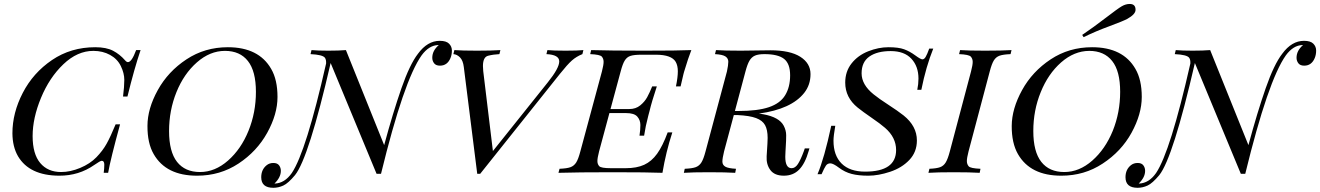

<svg xmlns="http://www.w3.org/2000/svg" viewBox="-20 -856 6539 951"><path d="M41.5 -195.8Q41.5 -296.9 92.8 -396Q144 -495.1 237.5 -558.6Q331.1 -622.1 451.7 -622.1Q506.3 -622.1 539.8 -604.7Q573.2 -587.4 599.6 -557.1Q606.9 -548.3 613.8 -548.3Q632.3 -548.3 654.3 -607.9H676.3Q645 -515.6 611.3 -377.9H589.4Q595.7 -427.2 595.7 -460.2Q595.7 -493.2 578.6 -528.6Q561.5 -564 525.1 -584Q488.8 -604 442.4 -604Q363.3 -604 293.9 -537.8Q224.6 -471.7 183.1 -371.3Q141.6 -271 141.6 -182.1Q141.6 -93.3 179.2 -48.6Q216.8 -3.9 282.7 -3.9Q328.6 -3.9 377.4 -24.4Q426.3 -44.9 457.5 -77.1Q488.8 -109.4 507.8 -143.6Q526.9 -177.7 552.7 -240.2H574.7Q527.3 -66.9 515.6 0H493.7Q496.6 -21.5 496.6 -40.5Q496.6 -59.6 483.9 -59.6Q476.6 -59.6 447.3 -39.1Q370.6 14.6 273.4 14.2Q126 13.7 69.3 -82Q42 -128.9 41.5 -195.8Z M854 -399.7Q817.4 -309.1 817.4 -206.8Q817.4 -104.5 856.9 -54.2Q896.5 -3.9 970.7 -3.9Q1044.9 -3.9 1109.6 -60.8Q1174.3 -117.7 1210.9 -208.3Q1247.6 -298.8 1247.6 -401.1Q1247.6 -503.4 1208 -553.7Q1168.5 -604 1094.2 -604Q1020 -604 955.3 -547.1Q890.6 -490.2 854 -399.7ZM710.4 -232.4Q710.4 -317.4 761.5 -409.7Q812.5 -502 903.6 -562Q994.6 -622.1 1108.4 -622.1Q1261.7 -622.1 1323.2 -514.6Q1354.5 -460.9 1354.5 -375.7Q1354.5 -290.5 1303.5 -198.2Q1252.4 -106 1161.4 -45.9Q1070.3 14.2 956.5 14.2Q802.7 14.6 741.2 -92.8Q710 -146.5 710.4 -232.4Z M1371.1 -9.8Q1371.1 22.5 1339.4 53.2H1341.3Q1390.1 51.3 1425.3 1Q1496.1 -104 1595.2 -541.5Q1596.2 -560.5 1589.4 -569.8Q1578.6 -585 1518.1 -587.9L1522.9 -607.9Q1554.2 -605 1606.4 -605Q1658.7 -605 1693.4 -607.9L1882.8 -137.2Q1926.8 -299.8 1968.3 -418.7Q2009.8 -537.6 2050.3 -589.8Q2097.2 -653.8 2158.2 -653.8Q2190.4 -653.8 2204.3 -639.6Q2218.3 -625.5 2218.3 -605.5Q2218.3 -585.4 2211.4 -568.8Q2195.8 -530.8 2159.2 -530.8Q2139.2 -530.8 2130.1 -542.7Q2121.1 -554.7 2121.1 -569.8Q2121.1 -605 2153.3 -632.8H2150.4Q2105 -631.8 2068.4 -582Q1980 -457.5 1867.2 4.9H1845.2L1617.7 -543.9Q1509.3 -73.7 1441.4 11.2Q1407.7 51.8 1383.3 63Q1358.9 74.2 1334 74.2Q1273.9 74.2 1273.9 22Q1273.9 -16.6 1301.3 -38.1Q1314.9 -48.8 1334.2 -48.8Q1353.5 -48.8 1362.3 -37.1Q1371.1 -25.4 1371.1 -9.8Z M2458.5 -607.9 2453.6 -587.9Q2422.9 -586.4 2397.5 -579.8Q2372.1 -573.2 2372.1 -528.8Q2372.1 -518.1 2373.5 -503.9L2421.4 -107.9L2693.4 -448.2Q2750 -518.6 2750 -551.8Q2750 -585 2686.5 -587.9L2691.4 -607.9Q2720.2 -605 2781.2 -605Q2842.3 -605 2869.6 -607.9L2864.7 -587.9Q2835 -576.2 2812.5 -556.2Q2790 -536.1 2753.4 -490.2L2358.4 4.9H2343.8L2277.3 -523.9Q2273.4 -556.6 2258.3 -571.8Q2243.2 -586.9 2225.6 -587.9L2230.5 -607.9Q2269 -605 2342.3 -605Q2415.5 -605 2458.5 -607.9Z M2746.1 0 2751.5 -20Q2787.6 -21.5 2805.4 -27.8Q2823.2 -34.2 2834 -51.3Q2844.7 -68.4 2854.5 -106L2961.4 -502Q2969.7 -534.2 2969.7 -549.8Q2969.7 -565.4 2960.7 -575.7Q2951.7 -585.9 2903.3 -587.9L2908.2 -607.9Q3002.4 -605 3170.4 -605Q3338.4 -605 3404.3 -607.9Q3389.6 -571.3 3368.2 -500L3365.2 -488.8Q3354.5 -445.8 3351.1 -428.2H3328.1Q3337.4 -473.6 3337.4 -502.9Q3337.4 -531.2 3326.7 -549.8Q3306.2 -584.5 3230.5 -585H3157.2Q3121.1 -585 3103.3 -579.3Q3085.4 -573.7 3074.7 -556.6Q3064 -539.6 3054.2 -502L3003.9 -315.9H3097.2Q3128.9 -315.9 3151.1 -334Q3173.3 -352.1 3185.5 -374.5Q3197.8 -397 3210.4 -428.2H3233.4Q3208 -351.6 3197.3 -306.2L3190.9 -282.2Q3177.2 -230.5 3170.4 -184.1H3147.5Q3151.9 -212.4 3151.9 -236.8Q3151.9 -261.2 3136.5 -278.6Q3121.1 -295.9 3081.1 -295.9H2998.5L2947.3 -106Q2939 -73.7 2939 -58.3Q2939 -43 2948 -33Q2957 -22.9 3006.3 -22.9H3079.1Q3133.8 -22.9 3170.7 -39.8Q3207.5 -56.6 3234.9 -94.7Q3262.2 -132.8 3287.1 -200.2H3310.1Q3278.3 -102.5 3261.2 0Q3191.4 -2.9 3016.4 -2.9Q2841.3 -2.9 2746.1 0Z M3637.2 -306.2Q3732.9 -306.2 3788.8 -325.2Q3844.7 -344.2 3869.1 -384.5Q3893.6 -424.8 3893.6 -482.9Q3893.6 -541 3863.3 -564.5Q3833 -587.9 3766.6 -587.9Q3736.3 -587.9 3719.5 -580.6Q3702.6 -573.2 3692.1 -555.2Q3681.6 -537.1 3672.4 -502L3620.1 -306.2ZM3869.6 -79.6Q3869.6 -22.9 3900.9 -22.9Q3918.5 -22.9 3931.9 -43.2Q3945.3 -63.5 3961.4 -106.9L3966.3 -121.1H3989.3L3985.4 -107.9Q3967.8 -45.9 3938.2 -15.9Q3908.7 14.2 3862.5 14.2Q3816.4 14.2 3795.7 -13.7Q3774.9 -41.5 3777.3 -82L3781.2 -145Q3782.2 -164.6 3782.2 -172.9Q3782.2 -212.9 3769.5 -236.1Q3756.8 -259.3 3724.9 -271.2Q3692.9 -283.2 3632.8 -286.1H3614.7L3566.4 -106Q3558.1 -71.8 3558.1 -55.4Q3558.1 -39.1 3572.5 -30.5Q3586.9 -22 3625.5 -20L3621.6 0Q3574.7 -2.9 3492.2 -2.9Q3409.7 -2.9 3367.2 0L3371.6 -20Q3407.7 -21.5 3425.5 -27.8Q3443.4 -34.2 3454.1 -51.3Q3464.8 -68.4 3474.6 -106L3580.6 -502Q3587.4 -533.7 3587.4 -550.3Q3587.4 -566.9 3573.2 -576.4Q3559.1 -585.9 3521.5 -587.9L3526.4 -607.9Q3566.9 -605 3649.4 -605L3795.4 -606.9Q3893.6 -606.9 3944.1 -574.7Q3994.6 -542.5 3994.6 -489Q3994.6 -435.5 3963.4 -396Q3899.9 -315.4 3739.3 -293.5L3761.2 -290Q3839.8 -275.4 3861.8 -233.4Q3874 -210 3874 -186.5Q3874 -163.1 3873.5 -158.2L3870.6 -105Q3869.6 -87.4 3869.6 -79.6Z M4529.3 -466.8Q4529.3 -527.3 4494.1 -565.2Q4459 -603 4391.8 -603Q4324.7 -603 4286.1 -575.9Q4247.6 -548.8 4247.6 -492.7Q4247.6 -436.5 4307.1 -388.7Q4333.5 -367.2 4380.4 -336.9Q4427.2 -306.6 4455.6 -284.2Q4521.5 -231.4 4521.5 -160.2Q4521.5 -103 4484.1 -63.7Q4446.8 -24.4 4388.7 -5.1Q4330.6 14.2 4281.2 14.2Q4231.9 14.2 4198.2 5.4Q4164.6 -3.4 4135.7 -25.1Q4106.9 -46.9 4092.8 -46.9Q4078.6 -46.9 4070.8 -35.6Q4063 -24.4 4049.3 6.8H4029.3Q4063 -72.8 4097.2 -232.9H4117.2Q4108.4 -182.1 4108.4 -159.2Q4108.4 -85.9 4148.7 -45.9Q4189 -5.9 4265.1 -5.9Q4418.5 -5.9 4418.5 -112.8Q4418.5 -175.3 4363.8 -222.7Q4340.3 -243.2 4297.4 -272.5Q4253.4 -302.7 4228 -323.2Q4166.5 -373 4166.5 -446.8Q4166.5 -502 4197.8 -541.7Q4229 -581.5 4280 -601.8Q4331.1 -622.1 4380.9 -622.1Q4430.7 -622.1 4458.5 -611.8Q4486.3 -601.6 4513.2 -581.8Q4540 -562 4548.8 -562Q4557.6 -562 4564.9 -574.2Q4572.3 -586.4 4582.5 -615.2H4602.5Q4566.4 -525.4 4543.5 -411.1H4523.4Q4529.3 -439.9 4529.3 -466.8Z M4836.4 -20 4832.5 0Q4785.6 -2.9 4703.6 -2.9Q4621.6 -2.9 4578.6 0L4583.5 -20Q4618.7 -21.5 4636.2 -27.8Q4653.8 -34.2 4664.3 -51.5Q4674.8 -68.8 4684.6 -106L4789.6 -502Q4797.9 -533.7 4797.9 -549.3Q4797.9 -564.9 4788.6 -575.4Q4779.3 -585.9 4730.5 -587.9L4735.4 -607.9Q4775.4 -605 4859.1 -605Q4942.9 -605 4990.2 -607.9L4985.4 -587.9Q4948.7 -586.4 4930.9 -580.1Q4913.1 -573.7 4902.6 -556.6Q4892.1 -539.6 4882.3 -502L4777.3 -106Q4769 -73.7 4769 -58.3Q4769 -43 4777.8 -32.5Q4786.6 -22 4836.4 -20Z M5491.7 -208Q5528.3 -298.8 5528.3 -401.4Q5528.3 -503.9 5488.8 -553.7Q5449.2 -604 5375 -604Q5300.3 -603.5 5235.8 -546.9Q5171.4 -490.2 5134.8 -399.4Q5098.1 -309.6 5098.1 -207Q5098.1 -104.5 5137.7 -54.2Q5177.2 -3.9 5251.5 -3.9Q5325.7 -3.9 5390.1 -60.5Q5454.6 -117.2 5491.7 -208ZM5389.2 -622.1Q5542.5 -622.1 5604 -514.6Q5635.3 -460.9 5635.3 -376Q5635.3 -291 5584.5 -198.2Q5533.7 -106 5441.9 -45.9Q5351.1 14.2 5237.3 14.2Q5083.5 14.6 5022 -92.8Q4990.7 -147.5 4991.2 -232.4Q4991.7 -317.4 5042.5 -409.7Q5093.3 -502 5184.1 -562Q5274.9 -622.1 5389.2 -622.1ZM5575.7 -836.4Q5605 -836.4 5604.5 -806.6Q5604 -785.2 5564 -762.7Q5544.4 -752 5476.1 -726.6Q5406.7 -701.2 5347.2 -671.9L5340.3 -683.1Q5397.9 -722.2 5457.5 -768.1Q5517.1 -814 5536.6 -825.2Q5556.2 -836.4 5575.7 -836.4Z M5651.9 -9.8Q5651.9 22.5 5620.1 53.2H5622.1Q5670.9 51.3 5706.1 1Q5776.9 -104 5876 -541.5Q5877 -560.5 5870.1 -569.8Q5859.4 -585 5798.8 -587.9L5803.7 -607.9Q5835 -605 5887.2 -605Q5939.5 -605 5974.1 -607.9L6163.6 -137.2Q6207.5 -299.8 6249 -418.7Q6290.5 -537.6 6331.1 -589.8Q6377.9 -653.8 6439 -653.8Q6471.2 -653.8 6485.1 -639.6Q6499 -625.5 6499 -605.5Q6499 -585.4 6492.2 -568.8Q6476.6 -530.8 6439.9 -530.8Q6419.9 -530.8 6410.9 -542.7Q6401.9 -554.7 6401.9 -569.8Q6401.9 -605 6434.1 -632.8H6431.2Q6385.7 -631.8 6349.1 -582Q6260.7 -457.5 6147.9 4.9H6126L5898.4 -543.9Q5790 -73.7 5722.2 11.2Q5688.5 51.8 5664.1 63Q5639.6 74.2 5614.7 74.2Q5554.7 74.2 5554.7 22Q5554.7 -16.6 5582 -38.1Q5595.7 -48.8 5615 -48.8Q5634.3 -48.8 5643.1 -37.1Q5651.9 -25.4 5651.9 -9.8Z"/></svg>

Font: PlayfairDisplaySC-Italic
Style: Italic
Weight: 400
Italic angle: -14°
Designer: Claus Eggers Sørensen
Foundry: Claus Eggers Sørensen
Version: Version 1.004;PS 001.004;hotconv 1.0.70;makeotf.lib2.5.58329